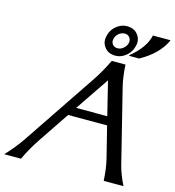

<svg xmlns="http://www.w3.org/2000/svg" viewBox="-136 -1086 1094 1200"><g transform="rotate(15 410.5 -486.0)"><path d="M536.6 -971.7Q583.5 -971.7 607.4 -940.9Q625.5 -918.5 625.5 -890.6Q625.5 -881.8 623.5 -872.6Q615.2 -828.1 581.5 -800.3Q549.8 -774.4 514.2 -774.4Q467.3 -774.4 443.4 -805.2Q425.3 -827.6 425.3 -855.5Q425.3 -864.3 427.2 -873.5Q435.5 -918 469.2 -945.8Q501 -971.7 536.6 -971.7ZM536.1 -923.3Q514.6 -923.3 497.1 -908.7Q479 -893.6 475.1 -873Q473.6 -867.2 473.6 -861.8Q473.6 -848.1 481.9 -837.4Q493.2 -822.8 514.2 -822.8Q535.2 -822.8 552.2 -837.4Q570.3 -853 574.7 -873Q575.7 -878.9 575.7 -884.3Q575.2 -897.9 567.4 -908.7Q555.7 -923.3 536.1 -923.3ZM821.3 -957 820.3 -952.1Q777.8 -860.4 662.1 -795.9H597.2L598.1 -800.8Q690.9 -877 708 -957ZM2.4 0Q62.5 -64 104.5 -126.5L421.9 -598.1Q464.4 -661.6 500.5 -737.3H589.4Q593.3 -659.2 608.4 -598.1L725.6 -126.5Q740.2 -67.4 773.9 0H646Q641.6 -80.6 627 -139.2L576.7 -340.3H324.7L189.5 -139.2Q144.5 -72.3 110.8 0ZM509.3 -613.8 361.8 -396H563Z"/></g></svg>

Font: Classica
Style: Book Oblique
Weight: 400
Italic angle: -12°
Designer: Wojciech Kalinowski "wmk69" (wmk69@o2.pl)
Foundry: Wojciech Kalinowski "wmk69" (wmk69@o2.pl)
Version: Version 2.1.1; 2021-05-14